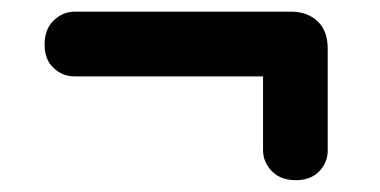

<svg xmlns="http://www.w3.org/2000/svg" viewBox="-20 -450 639 323"><path d="M55 -375.2Q55 -400.9 70.4 -415.6Q85.7 -430.4 106 -430.4H469.5Q496.7 -430.4 514 -414.5Q531.3 -398.5 531.3 -367.9V-196.5Q531.3 -176.9 517.1 -161.9Q502.9 -146.9 477.5 -146.9Q451.9 -146.9 437.2 -162.2Q422.5 -177.5 422.5 -197.5V-336.5L436.5 -321.5H105Q85.2 -321.5 70.1 -335.7Q55 -349.8 55 -375.2Z"/></svg>

Font: Fraunces SuperSoft Wonky
Style: Regular
Weight: 900
Version: Version 1.000;[b76b70a41]